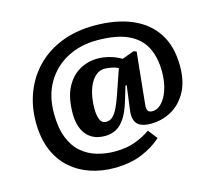

<svg xmlns="http://www.w3.org/2000/svg" viewBox="-111 -731 1200 1074"><g transform="rotate(-15 489.0 -194.5)"><path d="M423 205.5Q352 205.5 287.5 184.3Q223 163 172.7 118.8Q122.5 74.5 93.7 6Q65 -62.5 65 -156.5Q65 -248 96 -327.5Q127 -407 185.8 -466.8Q244.5 -526.5 329.3 -560Q414 -593.5 521 -593.5Q645 -593.5 735.8 -555.3Q826.5 -517 876 -441Q925.5 -365 925.5 -250.5Q925.5 -161.5 892.3 -101.5Q859 -41.5 804.5 -11.2Q750 19 685.5 19Q647.5 19 625.3 7.8Q603 -3.5 595 -25.7Q587 -48 590.5 -79.5L609.5 -224L602.5 -224.5L575.5 -135.5Q559 -81 536.5 -46.7Q514 -12.5 485.3 3.3Q456.5 19 421.5 19Q379.5 19 351.5 4.5Q323.5 -10 307 -34Q290.5 -58 283.5 -87.5Q276.5 -117 276.5 -147Q276.5 -241 306.8 -298.8Q337 -356.5 385.8 -383.5Q434.5 -410.5 490 -410.5Q524 -410.5 560.3 -400.5Q596.5 -390.5 626 -372.5L695.5 -398L712 -392L681.5 -94.5Q679 -65 686.3 -55.8Q693.5 -46.5 712.5 -46.5Q733.5 -46.5 752.5 -60.8Q771.5 -75 786.8 -101.5Q802 -128 811 -164.8Q820 -201.5 820 -246.5Q820 -329.5 789.8 -388.5Q759.5 -447.5 692.3 -478.7Q625 -510 512.5 -510Q417.5 -510 341.3 -470.2Q265 -430.5 220.3 -356Q175.5 -281.5 175.5 -177Q175.5 -93.5 197.8 -36.5Q220 20.5 258.5 54Q297 87.5 346.8 102.2Q396.5 117 451 117Q517.5 117 568.3 98.5Q619 80 658 52L700 106Q653 149 584.5 177.3Q516 205.5 423 205.5ZM448 -56Q469 -56 485.5 -72Q502 -88 516.5 -119Q531 -150 546 -194.5L592 -328.5Q576 -336 554.5 -340.7Q533 -345.5 514.5 -345.5Q480 -345.5 454.3 -318.8Q428.5 -292 414.8 -246.3Q401 -200.5 401 -143Q401 -107 410.8 -81.5Q420.5 -56 448 -56Z"/></g></svg>

Font: Literata
Style: Italic
Weight: 400
Italic angle: -2°
Designer: Latin by Veronika Burian and Jose Scaglione. Greek by Irene Vlachou. Cyrillic by Vera Evstafieva
Foundry: TypeTogether
Version: Version 3.103;gftools[0.9.29]